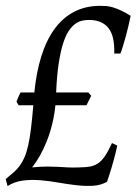

<svg xmlns="http://www.w3.org/2000/svg" viewBox="-41 -623 468 658"><path d="M255.4 -262.2H148.9Q145.5 -228.5 137.9 -197.8Q130.4 -167 119.6 -139.9Q108.9 -112.8 95.9 -89.8Q83 -66.9 69.3 -49.3Q99.6 -52.2 119.6 -52.2Q139.6 -52.2 156.5 -51.3Q173.3 -50.3 190.7 -49.3Q208 -48.3 232.4 -49.3Q252.9 -49.8 267.6 -52.2Q282.2 -54.7 294.7 -63Q307.1 -71.3 318.4 -87.6Q329.6 -104 342.8 -132.8L360.8 -124Q356.4 -103 351.3 -83.7Q346.2 -64.5 341.3 -48.1Q336.4 -31.7 332.3 -19.5Q328.1 -7.3 325.7 0Q304.2 12.2 277.3 13.7Q250.5 15.1 220.5 11.7Q190.4 8.3 158.9 2.7Q127.4 -2.9 96.7 -5.4Q65.9 -7.8 37.4 -4.2Q8.8 -0.5 -15.1 14.6L-21.5 -9.3Q-6.3 -21.5 5.6 -32.2Q17.6 -43 26.9 -55.4Q36.1 -67.9 43.2 -84.5Q50.3 -101.1 55.7 -125Q61 -148.9 65.2 -182.4Q69.3 -215.8 73.2 -262.2H22.9L15.6 -274.4Q18.1 -281.7 21.7 -290Q25.4 -298.3 29.3 -306.2H76.7Q83.5 -375.5 100.8 -430.7Q118.2 -485.8 146.2 -524.2Q174.3 -562.5 213.4 -582.8Q252.4 -603 302.7 -603Q314.5 -603 325 -602.1Q335.4 -601.1 347.2 -597.4Q358.9 -593.8 373.3 -587.2Q387.7 -580.6 406.7 -568.8Q404.3 -556.2 400.1 -538.1Q396 -520 390.9 -501.2Q385.7 -482.4 380.6 -465.6Q375.5 -448.7 371.6 -439.5H350.6Q352.5 -500 330.3 -527.3Q308.1 -554.7 263.7 -554.7Q252 -554.7 240 -552Q228 -549.3 216.3 -540.8Q204.6 -532.2 193.8 -515.9Q183.1 -499.5 174.6 -471.9Q166 -444.3 159.9 -403.6Q153.8 -362.8 151.4 -306.2H261.7L271.5 -294.9Z"/></svg>

Font: Gentium Plus Am
Style: Italic
Weight: 400
Italic angle: -8°
Designer: J. Victor Gaultney, Annie Olsen, Iska Routamaa, Becca Hirsbrunner
Foundry: SIL International
Version: Version 5.000